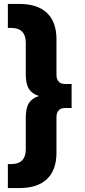

<svg xmlns="http://www.w3.org/2000/svg" viewBox="-20 -708 431 976"><path d="M344 -281V-159H311Q290 -159 278.5 -147Q267 -135 267 -112V69Q267 156 219 202Q171 248 78 248H20V126H38Q74 126 92.5 107Q111 88 111 52V-108Q111 -159 127 -184Q143 -209 178 -220Q143 -231 127 -256Q111 -281 111 -332V-492Q111 -528 92.5 -547Q74 -566 38 -566H20V-688H78Q171 -688 219 -642Q267 -596 267 -509V-328Q267 -305 278.5 -293Q290 -281 311 -281Z"/></svg>

Font: Montserrat GRBold
Style: Regular
Weight: 700
Designer: Julieta Ulanovsky
Foundry: Julieta Ulanovsky
Version: Version 1.00 May 29, 2023, initial release